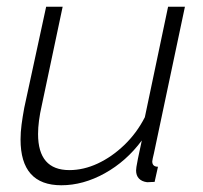

<svg xmlns="http://www.w3.org/2000/svg" viewBox="-20 -540 602 570"><path d="M162 10Q41 10 41 -126Q41 -147 44 -170Q47 -193 52 -220L117 -520H166L104 -227Q93 -179 93 -142Q93 -35 186 -35Q228 -35 270 -54.5Q312 -74 349 -109.5Q386 -145 410 -192L479 -520H529L437 -85Q435 -77 433.5 -70Q432 -63 432 -61Q432 -45 449 -45L439 0Q432 0 426.5 0.5Q421 1 417 1Q401 -1 392.5 -10Q384 -19 384 -34Q384 -38 385 -44.5Q386 -51 389.5 -69Q393 -87 401 -123Q355 -61 291 -25.5Q227 10 162 10Z"/></svg>

Font: Raleway Thin Light
Style: Italic
Weight: 300
Italic angle: -12°
Version: Version 4.026